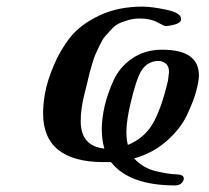

<svg xmlns="http://www.w3.org/2000/svg" viewBox="-20 -481 635 583"><path d="M110.8 -137.2Q110.8 -164.1 116.9 -199Q123 -233.9 143.1 -282Q163.1 -330.1 194.1 -368.7Q225.1 -407.2 282 -434.1Q338.9 -460.9 412.1 -460.9Q440.9 -460.9 485.4 -451.4Q529.8 -441.9 529.8 -423.8V-419.9Q526.9 -411.1 510.5 -406.5Q494.1 -401.9 481.9 -401.9Q479 -401.9 458 -413.3Q437 -424.8 404.8 -424.8Q386.7 -424.8 370.8 -420.4Q355 -416 342.5 -410.4Q330.1 -404.8 318.6 -392.3Q307.1 -379.9 299.6 -371.3Q292 -362.8 283.4 -345Q274.9 -327.1 270.5 -317.6Q266.1 -308.1 260 -287.6Q253.9 -267.1 252 -259.5Q250 -252 245.1 -230.5Q240.2 -209 238.8 -205.1Q224.6 -151.9 225.1 -112.8Q225.1 -37.6 296.9 -29.8Q289.1 -56.6 289.1 -87.9Q289.1 -121.1 297.6 -158.4Q306.2 -195.8 324.5 -236.3Q342.8 -276.9 381.3 -303.5Q419.9 -330.1 472.2 -330.1Q584 -330.1 584 -252Q584 -234.9 575.9 -204.8Q567.9 -174.8 548.3 -132.8Q528.8 -90.8 486.8 -53.5Q444.8 -16.1 387.2 0Q415 29.8 453.6 38.8Q492.2 47.9 515.1 48.3Q538.1 48.8 538.1 61Q538.1 68.8 531 75.4Q523.9 82 511.2 82Q373 82 316.9 11.2H293.9Q110.8 10.7 110.8 -137.2ZM363.8 -80.1Q363.8 -58.1 368.2 -41Q418 -61 444.1 -106Q470.2 -150.9 490.2 -236.8Q493.2 -260.7 493.2 -262.2Q493.2 -280.3 483.2 -288.1Q473.1 -295.9 460.9 -295.9Q420.9 -295.9 401.9 -252Q390.6 -226.1 377.2 -170.7Q363.8 -115.2 363.8 -80.1Z"/></svg>

Font: CMU Serif
Style: BoldItalic
Weight: 700
Italic angle: -14.04°
Version: Version 0.7.0